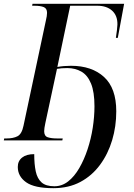

<svg xmlns="http://www.w3.org/2000/svg" viewBox="-41 -734 699 1004"><path d="M238 250Q139 250 95.5 219Q52 188 52 139Q52 108 74.5 90Q97 72 138 72Q138 125 146 162.5Q154 200 176.5 220Q199 240 243 240Q283 240 315.5 214.5Q348 189 373.5 145Q399 101 417 46.5Q435 -8 444 -66Q453 -124 453 -178Q453 -253 435 -297Q417 -341 384.5 -359.5Q352 -378 311 -378Q295 -378 282 -377Q269 -376 257 -374L196 -90Q193 -76 191.5 -65.5Q190 -55 190 -48Q190 -23 208 -16.5Q226 -10 259 -10H287L285 0H-21L-19 -10H-7Q28 -10 50.5 -21.5Q73 -33 82 -77L199 -627Q202 -639 203.5 -649.5Q205 -660 205 -667Q205 -690 187.5 -697Q170 -704 140 -704H127L129 -714H608L575 -536H565Q568 -555 570.5 -576.5Q573 -598 573 -605Q574 -652 545.5 -678Q517 -704 468 -704H326L259 -384Q293 -390 330 -390Q439 -390 503 -331.5Q567 -273 567 -152Q567 -73 545.5 -1Q524 71 482 128Q440 185 379 217.5Q318 250 238 250Z"/></svg>

Font: Noto Serif Display SemiCondensed Medium
Style: Italic
Weight: 500
Width: 4
Italic angle: -12°
Designer: Monotype Design Team
Foundry: Monotype Imaging Inc.
Version: Version 2.009